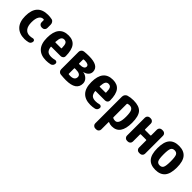

<svg xmlns="http://www.w3.org/2000/svg" viewBox="219 -1686 3062 3062"><g transform="rotate(45 1750.0 -155.0)"><path d="M381.8 -521.5Q406.2 -516.6 420.4 -495.1Q434.6 -473.6 434.6 -448.2V-372.1Q434.6 -348.6 418 -332Q401.4 -315.4 377.9 -315.4H362.3Q338.9 -315.4 321.8 -332Q304.7 -348.6 304.7 -372.1V-418.9Q304.7 -426.8 296.9 -428.7Q293 -429.7 285.2 -429.7Q242.2 -429.7 216.3 -386.7Q190.4 -343.8 190.4 -259.8Q190.4 -172.9 225.1 -128.9Q259.8 -85 320.3 -85Q357.4 -85 384.8 -93.8Q401.4 -98.6 415.5 -89.8Q429.7 -81.1 429.7 -64.5Q429.7 -42 417 -23.9Q404.3 -5.9 382.8 -1Q336.9 9.8 299.8 9.8Q181.6 9.8 115.7 -58.6Q49.8 -127 49.8 -259.8Q49.8 -529.3 294.9 -530.3Q339.8 -530.3 381.8 -521.5Z M816.4 -300.8Q825.2 -300.8 825.2 -309.6Q824.2 -381.8 808.1 -408.2Q792 -434.6 754.9 -434.6Q721.7 -434.6 704.1 -407.7Q686.5 -380.9 682.6 -309.6Q682.6 -300.8 691.4 -300.8ZM759.8 -530.3Q860.4 -530.3 909.7 -466.3Q959 -402.3 960 -261.7Q960 -237.3 942.4 -221.7Q924.8 -206.1 901.4 -206.1H693.4Q684.6 -206.1 685.5 -198.2Q693.4 -137.7 721.2 -113.8Q749 -89.8 804.7 -89.8Q842.8 -89.8 880.9 -100.6Q898.4 -105.5 914.1 -95.2Q929.7 -85 929.7 -66.4Q929.7 -43 916.5 -24.4Q903.3 -5.9 880.9 -1Q834 9.8 785.2 9.8Q666 9.8 603 -57.1Q540 -124 540 -259.8Q540 -530.3 759.8 -530.3Z M1231.4 -89.8Q1332 -89.8 1332 -164.1Q1332 -228.5 1220.7 -227.5H1201.2Q1192.4 -227.5 1192.4 -218.8V-101.6Q1192.4 -93.8 1200.2 -91.8Q1218.8 -89.8 1231.4 -89.8ZM1192.4 -418V-333Q1192.4 -324.2 1201.2 -324.2H1207Q1314.5 -324.2 1314.5 -380.9Q1314.5 -429.7 1220.7 -429.7Q1213.9 -429.7 1200.2 -427.7Q1192.4 -425.8 1192.4 -418ZM1334 -281.2Q1388.7 -273.4 1426.3 -236.8Q1463.9 -200.2 1463.9 -150.4Q1463.9 6.8 1231.4 6.8Q1180.7 6.8 1112.3 0Q1087.9 -2 1071.8 -20.5Q1055.7 -39.1 1055.7 -64.5V-456.1Q1055.7 -481.4 1071.8 -499.5Q1087.9 -517.6 1113.3 -521.5Q1167 -527.3 1220.7 -527.3Q1443.4 -527.3 1444.3 -394.5Q1444.3 -351.6 1413.1 -320.8Q1381.8 -290 1334 -282.2Q1333 -282.2 1333 -281.2Z M1816.4 -300.8Q1825.2 -300.8 1825.2 -309.6Q1824.2 -381.8 1808.1 -408.2Q1792 -434.6 1754.9 -434.6Q1721.7 -434.6 1704.1 -407.7Q1686.5 -380.9 1682.6 -309.6Q1682.6 -300.8 1691.4 -300.8ZM1759.8 -530.3Q1860.4 -530.3 1909.7 -466.3Q1959 -402.3 1960 -261.7Q1960 -237.3 1942.4 -221.7Q1924.8 -206.1 1901.4 -206.1H1693.4Q1684.6 -206.1 1685.5 -198.2Q1693.4 -137.7 1721.2 -113.8Q1749 -89.8 1804.7 -89.8Q1842.8 -89.8 1880.9 -100.6Q1898.4 -105.5 1914.1 -95.2Q1929.7 -85 1929.7 -66.4Q1929.7 -43 1916.5 -24.4Q1903.3 -5.9 1880.9 -1Q1834 9.8 1785.2 9.8Q1666 9.8 1603 -57.1Q1540 -124 1540 -259.8Q1540 -530.3 1759.8 -530.3Z M2245.1 -89.8Q2323.2 -89.8 2323.2 -259.8Q2323.2 -356.4 2302.7 -393.1Q2282.2 -429.7 2235.4 -429.7Q2216.8 -429.7 2195.3 -422.9Q2187.5 -419.9 2186.5 -412.1V-114.3Q2186.5 -104.5 2194.3 -100.6Q2216.8 -89.8 2245.1 -89.8ZM2224.6 -530.3Q2351.6 -530.3 2405.8 -469.2Q2460 -408.2 2460 -259.8Q2460 9.8 2269.5 9.8Q2229.5 9.8 2195.3 -5.9Q2187.5 -9.8 2186.5 -1V163.1Q2186.5 186.5 2169.9 203.1Q2153.3 219.7 2129.9 219.7H2107.4Q2084 219.7 2066.9 202.6Q2049.8 185.5 2049.8 163.1V-438.5Q2049.8 -464.8 2064.5 -485.8Q2079.1 -506.8 2102.5 -513.7Q2157.2 -530.3 2224.6 -530.3Z M2897.5 -519.5Q2920.9 -519.5 2937.5 -502.9Q2954.1 -486.3 2954.1 -462.9V-56.6Q2954.1 -33.2 2937 -16.6Q2919.9 0 2897.5 0H2873Q2849.6 0 2833 -17.1Q2816.4 -34.2 2816.4 -56.6V-218.8Q2816.4 -227.5 2806.6 -227.5H2689.5Q2680.7 -227.5 2679.7 -218.8V-56.6Q2679.7 -33.2 2663.1 -16.6Q2646.5 0 2623 0H2602.5Q2579.1 0 2562.5 -17.1Q2545.9 -34.2 2545.9 -56.6V-462.9Q2545.9 -486.3 2563 -502.9Q2580.1 -519.5 2602.5 -519.5H2623Q2646.5 -519.5 2663.1 -502.9Q2679.7 -486.3 2679.7 -462.9V-333Q2679.7 -324.2 2689.5 -324.2H2806.6Q2815.4 -324.2 2816.4 -333V-462.9Q2816.4 -486.3 2833 -502.9Q2849.6 -519.5 2873 -519.5Z M3187.5 -124Q3205.1 -89.8 3250 -89.8Q3294.9 -89.8 3312.5 -124Q3330.1 -158.2 3330.1 -260.3Q3330.1 -362.3 3312.5 -396Q3294.9 -429.7 3250 -429.7Q3205.1 -429.7 3187.5 -396Q3169.9 -362.3 3169.9 -260.3Q3169.9 -158.2 3187.5 -124ZM3085 -465.3Q3139.6 -530.3 3250 -530.3Q3360.4 -530.3 3415 -465.3Q3469.7 -400.4 3469.7 -260.3Q3469.7 -120.1 3415 -55.2Q3360.4 9.8 3250 9.8Q3139.6 9.8 3085 -55.2Q3030.3 -120.1 3030.3 -260.3Q3030.3 -400.4 3085 -465.3Z"/></g></svg>

Font: Rounded Mgen+ 1mn bold
Style: Bold
Weight: 700
Designer: [Source Han Sans]
Ryoko NISHIZUKA  (kana & ideographs); Paul D. Hunt (Latin, Greek & Cyrillic); Wenlong ZHANG  (bopomofo
Version: Version 1.059.20150602